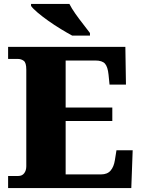

<svg xmlns="http://www.w3.org/2000/svg" viewBox="-20 -951 715 971"><path d="M21 0V-61H72Q92 -61 102.5 -75Q113 -89 113 -110V-599Q113 -634 100 -643.5Q87 -653 70 -653H21V-714H614L617 -523H534L529 -573Q525 -613 511 -629Q497 -645 462 -645H312V-407H548V-339H312V-69H491Q523 -69 539.5 -88.5Q556 -108 561 -141L569 -191H651L644 0ZM345 -771Q319 -785 287 -804.5Q255 -824 224 -846Q193 -868 169.5 -888Q146 -908 137 -921V-931H331Q342 -909 361 -882Q380 -855 400.5 -829Q421 -803 435 -784V-771Z"/></svg>

Font: Noto Serif Myanmar Black
Style: Regular
Weight: 900
Designer: Ben Mitchell and the Monotype Design Team
Foundry: Monotype Imaging Inc.
Version: Version 2.106; ttfautohint (v1.8.4.7-5d5b)